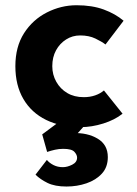

<svg xmlns="http://www.w3.org/2000/svg" viewBox="-20 -469 519 726"><path d="M443.4 -39.1Q414.1 -15.6 370.6 -2Q327.1 11.7 285.2 11.7Q210 11.7 154.3 -15.6Q98.6 -43 68.4 -94.7Q38.1 -146.5 38.1 -218.8Q38.1 -292 70.8 -343.3Q103.5 -394.5 157.2 -421.9Q210.9 -449.2 269.5 -449.2Q328.1 -449.2 372.1 -433.1Q416 -417 447.3 -390.6L378.9 -300.8Q365.2 -311.5 340.8 -323.2Q316.4 -335 283.2 -335Q253.9 -335 230 -319.8Q206.1 -304.7 191.9 -278.8Q177.7 -252.9 177.7 -218.8Q177.7 -186.5 192.9 -159.7Q208 -132.8 234.4 -117.2Q260.7 -101.6 296.9 -101.6Q320.3 -101.6 339.8 -108.4Q359.4 -115.2 373 -127ZM157.2 135.7Q167 147.5 182.6 155.3Q198.2 163.1 217.8 163.1Q234.4 163.1 252.9 153.8Q271.5 144.5 271.5 127Q271.5 116.2 261.2 105Q251 93.8 218.8 93.8Q203.1 93.8 188 97.2Q172.9 100.6 158.2 105.5L139.6 39.1L208 -11.7H315.4L238.3 74.2L212.9 39.1Q223.6 37.1 233.9 36.1Q244.1 35.2 254.9 34.2Q310.5 32.2 349.1 55.2Q387.7 78.1 387.7 125Q387.7 163.1 365.2 187.5Q342.8 211.9 307.1 224.1Q271.5 236.3 231.4 236.3Q187.5 236.3 159.7 222.7Q131.8 209 114.3 191.4Z"/></svg>

Font: Josefin Sans CFJ
Style: Bold
Weight: 700
Designer: Santiago Orozco
Foundry: Typemade
Version: Version 2.001